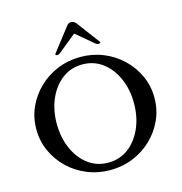

<svg xmlns="http://www.w3.org/2000/svg" viewBox="-128 -1015 1081 1143"><g transform="rotate(-15 412.0 -443.0)"><path d="M412 -684Q487 -684 553 -657Q619 -630 669 -582Q719 -534 747.5 -471Q776 -408 776 -336Q776 -263 747.5 -200Q719 -137 669 -89Q619 -41 553 -14Q487 13 412 13Q337 13 271 -14Q205 -41 155 -89Q105 -137 76.5 -200Q48 -263 48 -336Q48 -408 76.5 -471Q105 -534 155 -582Q205 -630 271 -657Q337 -684 412 -684ZM412 -638Q341 -638 287.5 -597.5Q234 -557 204 -488.5Q174 -420 174 -336Q174 -252 204 -183Q234 -114 287.5 -73.5Q341 -33 412 -33Q483 -33 536.5 -73.5Q590 -114 620 -183Q650 -252 650 -336Q650 -420 620 -488.5Q590 -557 536.5 -597.5Q483 -638 412 -638ZM413 -828 302 -738Q293 -730 283 -730Q275 -730 272 -738L386 -885Q397 -899 412 -899Q427 -899 441 -885L551 -738Q551 -738 547.5 -734.5Q544 -731 537 -731Q533 -731 529 -732.5Q525 -734 520 -738Z"/></g></svg>

Font: Sedan SC
Style: Regular
Weight: 400
Designer: Sebastian Salazar
Foundry: Sebastian Salazar
Version: Version 1.100; ttfautohint (v1.8.4.7-5d5b)